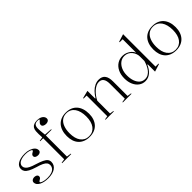

<svg xmlns="http://www.w3.org/2000/svg" viewBox="196 -1851 2972 2972"><g transform="rotate(-45 1681.5 -365.0)"><path d="M261 15Q216 15 178 7Q140 -1 111.5 -16.5Q83 -32 67.5 -53Q52 -74 52 -101Q52 -117 61.5 -129Q71 -141 86 -147Q101 -153 117 -153Q133 -153 148 -148Q163 -143 172 -133Q181 -123 181 -108Q181 -95 174.5 -84.5Q168 -74 155 -67Q137 -58 130.5 -51.5Q124 -45 124 -38Q124 -29 142 -20Q160 -11 190.5 -5Q221 1 258 1Q310 1 347.5 -12Q385 -25 405.5 -50.5Q426 -76 426 -112Q426 -140 409.5 -161Q393 -182 354.5 -201Q316 -220 248 -239Q178 -260 136.5 -282.5Q95 -305 77.5 -330.5Q60 -356 60 -387Q60 -446 116 -480.5Q172 -515 271 -515Q323 -515 366.5 -500Q410 -485 436.5 -459Q463 -433 463 -397Q463 -381 454 -370Q445 -359 430.5 -354Q416 -349 400 -349Q387 -349 375.5 -352Q364 -355 354.5 -360.5Q345 -366 339.5 -375Q334 -384 334 -395Q334 -421 365 -438Q381 -446 387 -452Q393 -458 393 -464Q393 -470 383 -477Q373 -484 355.5 -489.5Q338 -495 317 -498Q296 -501 274 -501Q222 -501 184 -489.5Q146 -478 125 -456Q104 -434 104 -404Q104 -378 121.5 -355.5Q139 -333 176.5 -314Q214 -295 275 -277Q349 -254 392.5 -233Q436 -212 454.5 -188Q473 -164 473 -131Q473 -96 457.5 -69Q442 -42 414 -23Q386 -4 347 5.5Q308 15 261 15Z M576 0V-10L641 -20V-480H576V-490L641 -500Q638 -539 637.5 -575Q637 -611 639 -637Q642 -675 657.5 -698.5Q673 -722 701 -733.5Q729 -745 770 -745Q798 -745 821.5 -739Q845 -733 862 -721Q879 -709 889 -692.5Q899 -676 899 -656Q899 -639 889.5 -627.5Q880 -616 864 -610.5Q848 -605 830 -605Q803 -605 781.5 -617Q760 -629 760 -653Q760 -668 767 -679Q774 -690 782.5 -697.5Q791 -705 798 -712Q805 -719 805 -725Q805 -730 797.5 -732Q790 -734 770 -734Q728 -734 708.5 -712Q689 -690 689 -644Q689 -622 691 -597.5Q693 -573 695.5 -548Q698 -523 701 -500L827 -492V-481H701V-20L775 -10V0Z M1167 -515Q1226 -515 1271.5 -496.5Q1317 -478 1348.5 -443Q1380 -408 1396.5 -358Q1413 -308 1413 -246Q1413 -187 1396.5 -139Q1380 -91 1348.5 -56.5Q1317 -22 1271.5 -3.5Q1226 15 1167 15Q1109 15 1063 -3.5Q1017 -22 985.5 -56.5Q954 -91 938.5 -139Q923 -187 923 -246Q923 -308 939.5 -358Q956 -408 987.5 -443Q1019 -478 1064.5 -496.5Q1110 -515 1167 -515ZM1168 -501Q1109 -501 1068 -469.5Q1027 -438 1005.5 -380.5Q984 -323 984 -246Q984 -190 995.5 -145Q1007 -100 1031 -67Q1055 -34 1089 -16.5Q1123 1 1167 1Q1212 1 1246 -16.5Q1280 -34 1304 -66.5Q1328 -99 1340 -144.5Q1352 -190 1352 -246Q1352 -304 1340 -351Q1328 -398 1304.5 -431.5Q1281 -465 1246.5 -483Q1212 -501 1168 -501Z M2094 -10V0H1905V-10L1968 -20V-346Q1968 -417 1942.5 -452.5Q1917 -488 1866 -488Q1834 -488 1802 -472Q1770 -456 1740.5 -429Q1711 -402 1686 -368Q1661 -334 1644 -298V-20L1708 -10V0H1526V-10L1584 -20V-472H1518V-483L1644 -515V-350L1652 -344Q1684 -398 1721.5 -436Q1759 -474 1801.5 -494.5Q1844 -515 1889 -515Q1925 -515 1951.5 -503.5Q1978 -492 1995 -469.5Q2012 -447 2020 -414Q2028 -381 2028 -338V-20Z M2655 -745V-35H2721V-25L2595 15V-140L2587 -148Q2574 -115 2554.5 -85.5Q2535 -56 2510.5 -33.5Q2486 -11 2455 2Q2424 15 2388 15Q2328 15 2282 -18.5Q2236 -52 2210 -111Q2184 -170 2184 -245Q2184 -328 2213.5 -388.5Q2243 -449 2294 -482Q2345 -515 2410 -515Q2451 -515 2488.5 -499.5Q2526 -484 2554 -458Q2582 -432 2595 -399V-694H2529V-705ZM2430 -493Q2376 -493 2334.5 -461.5Q2293 -430 2269 -375.5Q2245 -321 2245 -251Q2245 -179 2265 -125Q2285 -71 2321 -41.5Q2357 -12 2407 -12Q2445 -12 2475 -29.5Q2505 -47 2528 -76.5Q2551 -106 2567.5 -142.5Q2584 -179 2595 -218V-316Q2595 -347 2583.5 -378.5Q2572 -410 2550.5 -436Q2529 -462 2498.5 -477.5Q2468 -493 2430 -493Z M3062 -515Q3121 -515 3166.5 -496.5Q3212 -478 3243.5 -443Q3275 -408 3291.5 -358Q3308 -308 3308 -246Q3308 -187 3291.5 -139Q3275 -91 3243.5 -56.5Q3212 -22 3166.5 -3.5Q3121 15 3062 15Q3004 15 2958 -3.5Q2912 -22 2880.5 -56.5Q2849 -91 2833.5 -139Q2818 -187 2818 -246Q2818 -308 2834.5 -358Q2851 -408 2882.5 -443Q2914 -478 2959.5 -496.5Q3005 -515 3062 -515ZM3063 -501Q3004 -501 2963 -469.5Q2922 -438 2900.5 -380.5Q2879 -323 2879 -246Q2879 -190 2890.5 -145Q2902 -100 2926 -67Q2950 -34 2984 -16.5Q3018 1 3062 1Q3107 1 3141 -16.5Q3175 -34 3199 -66.5Q3223 -99 3235 -144.5Q3247 -190 3247 -246Q3247 -304 3235 -351Q3223 -398 3199.5 -431.5Q3176 -465 3141.5 -483Q3107 -501 3063 -501Z"/></g></svg>

Font: Kalnia Light
Style: Regular
Weight: 300
Designer: Frida Medrano
Foundry: Frida Medrano
Version: Version 1.105